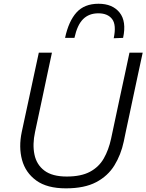

<svg xmlns="http://www.w3.org/2000/svg" viewBox="-20 -994 781 1024"><path d="M331.5 10.5Q231 10.5 173.5 -31.2Q116 -73 97.5 -141.2Q79 -209.5 96 -290Q102.5 -320.5 113 -369.2Q123.5 -418 135.5 -473.5Q150 -540.5 162 -597.2Q174 -654 187 -713H257Q244.5 -654 232.2 -597Q220 -540 206 -473L167 -290.5Q152.5 -224 163.8 -169.8Q175 -115.5 217 -84Q259 -52.5 336 -52.5Q412.5 -52.5 460 -78Q507.5 -103.5 533.5 -149Q559.5 -194.5 572.5 -254.5L619 -473Q633.5 -540 645.8 -597Q658 -654 670.5 -713H741Q728 -654 716 -597.2Q704 -540.5 689.5 -473Q680 -427 670.2 -381.8Q660.5 -336.5 652.5 -299.2Q644.5 -262 640 -239Q625 -168.5 590.2 -112Q555.5 -55.5 493 -22.5Q430.5 10.5 331.5 10.5ZM586.5 -790Q601.5 -861.5 578 -892.2Q554.5 -923 504.5 -923Q454.5 -923 423.2 -892Q392 -861 377 -792H327Q346 -881 388 -927.5Q430 -974 505.5 -974Q580 -974 617.8 -927Q655.5 -880 636.5 -792Z"/></svg>

Font: Commissioner Light
Style: Italic
Weight: 300
Italic angle: -12°
Designer: Kostas Bartsokas
Foundry: Kostas Bartsokas
Version: Version 1.000; ttfautohint (v1.8.3)